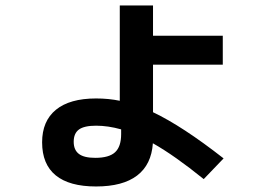

<svg xmlns="http://www.w3.org/2000/svg" viewBox="-20 -634 978 688"><path d="M130.9 -124Q130.9 -200.2 180.4 -240.7Q230 -281.2 324.2 -281.2Q369.1 -281.2 409.2 -272.9V-614.3H528.3V-505.9H778.3V-402.3H528.3V-231.9Q633.3 -182.1 781.2 -66.4L710 7.8Q605 -77.1 527.8 -120.6Q522.5 -43.9 471.2 -4.9Q419.9 34.2 324.2 34.2Q228.5 34.2 179.7 -5.6Q130.9 -45.4 130.9 -124ZM321.3 -68.4Q370.6 -68.4 392.3 -88.4Q414.1 -108.4 414.1 -153.3V-170.4Q367.2 -183.6 324.2 -183.6Q281.7 -183.6 262.9 -169.9Q244.1 -156.2 244.1 -126Q244.1 -96.7 262.7 -82.5Q281.2 -68.4 321.3 -68.4Z"/></svg>

Font: Pretendard JP
Style: Bold
Weight: 700
Designer: Base glyphs from Inter by Rasmus Andersson; Hangeul glyphs from Noto Sans CJK(Source Han Sans) by Jang Soo-young and Kan
Foundry: Kil Hyung-jin
Version: Version 1.309